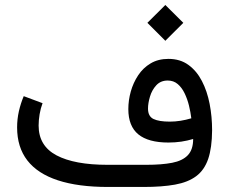

<svg xmlns="http://www.w3.org/2000/svg" viewBox="-20 -742 910 762"><path d="M564.9 -651.4 636.2 -580.1 707.5 -651.4 636.2 -722.2ZM739.3 -272.5Q717.8 -266.1 696.5 -262.7Q675.3 -259.3 653.8 -259.3Q610.8 -259.3 589.1 -269.8Q567.4 -280.3 567.4 -311Q567.4 -332.5 575.2 -358.6Q583 -384.8 600.3 -403.6Q617.7 -422.4 645.5 -422.4Q668.9 -422.4 685.3 -408.4Q701.7 -394.5 712.6 -371.8Q723.6 -349.1 730 -323Q736.3 -296.9 739.3 -272.5ZM746.6 -190.4Q746.6 -148.4 725.6 -126.2Q704.6 -104 663.1 -95.9Q621.6 -87.9 560.5 -87.9H406.7Q275.4 -87.9 204.3 -125.5Q133.3 -163.1 133.3 -243.7Q133.3 -265.1 137.2 -288.6Q141.1 -312 148.9 -332.5L74.2 -360.4Q62 -331.5 54.9 -300.3Q47.9 -269 47.9 -236.3Q47.9 -157.7 88.6 -105.2Q129.4 -52.7 209.7 -26.4Q290 0 408.7 0H550.3Q623 0 674.6 -9.3Q726.1 -18.6 758.5 -42.7Q791 -66.9 806.2 -111.1Q821.3 -155.3 821.8 -225.1Q821.8 -278.8 812 -329.6Q802.2 -380.4 781.2 -420.7Q760.3 -460.9 727.5 -484.6Q694.8 -508.3 648.4 -508.3Q607.9 -508.3 577.9 -490.5Q547.9 -472.7 528.3 -443.1Q508.8 -413.6 499 -378.7Q489.3 -343.8 489.3 -309.1Q489.3 -241.2 529.1 -208.7Q568.8 -176.3 648.4 -176.3Q674.8 -176.3 699.5 -179.9Q724.1 -183.6 746.6 -190.4Z"/></svg>

Font: Vazir Variable Regular
Style: Regular
Weight: 400
Designer: Saber Rastikerdar
Foundry: Saber Rastikerdar
Version: Version 30.1.0